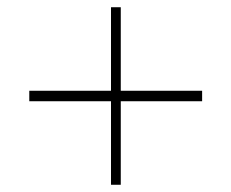

<svg xmlns="http://www.w3.org/2000/svg" viewBox="-20 -511 640 531"><path d="M287 -491H314V-260H539V-231H314V0H287V-231H61V-260H287Z"/></svg>

Font: Livvic Thin
Style: Regular
Weight: 250
Designer: Jacques Le Bailly, Baron von Fonthausen
Version: Version 1.001; ttfautohint (v1.8.2)